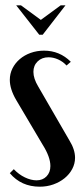

<svg xmlns="http://www.w3.org/2000/svg" viewBox="-20 -695 304 724"><path d="M231 -448Q217 -463 199 -471Q181 -479 163 -479Q138 -479 122 -463.5Q106 -448 106 -424Q106 -399 124 -369L242 -165Q263 -131 263 -100Q263 -78 252.5 -58Q242 -38 223.5 -23Q205 -8 181 0.5Q157 9 130 9Q60 9 17 -42L32 -57Q51 -37 74 -26Q97 -15 118 -15Q141 -15 155.5 -30Q170 -45 170 -69Q170 -103 141 -149L41 -318Q17 -359 17 -394Q17 -417 27 -437Q37 -457 54.5 -472Q72 -487 95.5 -495.5Q119 -504 146 -504Q205 -504 247 -462ZM59 -675 134 -620 209 -675H227L141 -564H128L41 -675Z"/></svg>

Font: Moniqa Narrow Heading
Style: Bold
Weight: 700
Width: 4
Designer: Rajesh Rajput
Foundry: Rajesh Rajput
Version: Version 1.000